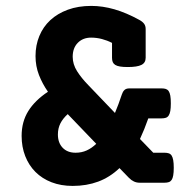

<svg xmlns="http://www.w3.org/2000/svg" viewBox="-20 -610 640 641"><path d="M529.3 -100.1Q537.6 -100.1 543.5 -98.1Q549.3 -96.2 553 -90.6Q556.6 -85 558.3 -75.2Q560.1 -65.4 560.1 -49.8Q560.1 -34.2 558.3 -24.4Q556.6 -14.6 553 -9.3Q549.3 -3.9 543.5 -2Q537.6 0 529.3 0H445.8Q426.3 0 410.6 -16.1L378.9 -48.8Q346.7 -18.1 307.9 -3.7Q269 10.7 222.7 10.7Q183.6 10.7 152.1 -1.5Q120.6 -13.7 98.4 -35.9Q76.2 -58.1 64.2 -88.9Q52.2 -119.6 52.2 -156.2Q52.2 -203.6 74.5 -239.3Q96.7 -274.9 140.1 -303.7Q121.6 -330.1 110.1 -359.6Q98.6 -389.2 98.6 -422.9Q98.6 -459 111.3 -489.7Q124 -520.5 147.9 -542.7Q171.9 -564.9 206.5 -577.6Q241.2 -590.3 284.7 -590.3Q322.3 -590.3 362.1 -578.9Q401.9 -567.4 445.3 -543.5Q456.1 -537.6 461.2 -530.5Q466.3 -523.4 466.3 -513.2V-417Q466.3 -400.4 452.1 -393.3Q438 -386.2 406.7 -386.2Q391.1 -386.2 380.9 -387.9Q370.6 -389.6 364.7 -393.3Q358.9 -397 356.4 -402.8Q354 -408.7 354 -417V-466.8Q337.9 -475.1 320.3 -479.7Q302.7 -484.4 284.2 -484.4Q256.8 -484.4 239.7 -467Q222.7 -449.7 222.7 -420.4Q222.7 -395.5 237.3 -372.3Q252 -349.1 275.4 -325.2L363.8 -232.9Q369.6 -247.1 375.5 -262.5Q381.3 -277.8 386.7 -294.4Q389.6 -303.7 395.3 -309.3Q400.9 -314.9 412.1 -314.9H519.5Q527.8 -314.9 533.7 -313Q539.6 -311 543.2 -305.7Q546.9 -300.3 548.6 -290.5Q550.3 -280.8 550.3 -265.1Q550.3 -249.5 548.6 -239.7Q546.9 -230 543.2 -224.4Q539.6 -218.8 533.7 -216.8Q527.8 -214.8 519.5 -214.8H475.1Q461.9 -177.2 447.3 -146L491.7 -100.1ZM206.1 -229Q189.9 -214.4 181.6 -198Q173.3 -181.6 173.3 -161.1Q173.3 -133.3 189.2 -116.7Q205.1 -100.1 232.4 -100.1Q252.4 -100.1 269.3 -107.7Q286.1 -115.2 301.3 -129.9Z"/></svg>

Font: Courier Prime
Style: Bold
Weight: 700
Monospace: yes
Designer: Alan Dague-Greene
Foundry: Quote-Unquote Apps
Version: Version 1.202